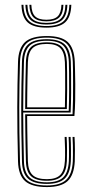

<svg xmlns="http://www.w3.org/2000/svg" viewBox="-20 -752 370 778"><path d="M170 6Q109 6 81.8 -18.1Q54.5 -42.2 53 -98Q51.2 -161.2 50.6 -215.1Q50 -269 50 -317Q50 -365 50.9 -410.1Q51.8 -455.2 53 -501Q54.5 -556.2 81.1 -581.1Q107.8 -606 170 -606Q228.2 -606 254.4 -581.9Q280.5 -557.8 283 -502Q283.2 -493.5 284 -469Q284.8 -444.5 285 -411.5Q285.2 -378.5 284.6 -344.2Q284 -310 281.5 -282H90Q90.2 -251.8 90.6 -222.4Q91 -193 91.6 -162.6Q92.2 -132.2 93 -99Q94.2 -60.2 111.8 -43.1Q129.2 -26 170 -26Q207.8 -26 224.4 -43.5Q241 -61 243 -100Q244 -119 243.6 -148.6Q243.2 -178.2 242 -197H250Q251.5 -173.2 251.6 -144Q251.8 -114.8 251 -99.5Q248.8 -56.8 229.9 -38.1Q211 -19.5 170 -19.5Q125.5 -19.5 105.9 -38Q86.2 -56.5 85 -98.8Q84 -137 83.4 -168.9Q82.8 -200.8 82.5 -230Q82.2 -259.2 82 -289H274Q275.2 -314.5 275.8 -347.6Q276.2 -380.8 276.1 -413Q276 -445.2 275.8 -469.5Q275.5 -493.8 275 -501.8Q272.8 -554.8 248 -577.1Q223.2 -599.5 170 -599.5Q111.2 -599.5 86.9 -575.9Q62.5 -552.2 61 -500.8Q59.8 -455 58.9 -409.8Q58 -364.5 58 -316.6Q58 -268.8 58.6 -215Q59.2 -161.2 61 -98.2Q62.2 -46 87.6 -23.2Q113 -0.5 170 -0.5Q223.5 -0.5 247.9 -23.2Q272.2 -46 275 -98.5Q275.5 -107.2 275.6 -124.9Q275.8 -142.5 275.4 -162.2Q275 -182 274 -197H282Q283.5 -174.8 283.6 -144.2Q283.8 -113.8 283 -98Q280 -42.2 253.8 -18.1Q227.5 6 170 6ZM170 -6.8Q117.2 -6.8 93.8 -28.1Q70.2 -49.5 69 -98.5Q67.2 -162 66.6 -215.9Q66 -269.8 66 -317.4Q66 -365 66.9 -409.9Q67.8 -454.8 69 -500.5Q70.2 -549.5 93.4 -571.4Q116.5 -593.2 170 -593.2Q220 -593.2 242.5 -571.9Q265 -550.5 267 -501.2Q267.5 -490.8 268 -455.5Q268.5 -420.2 268.2 -376.5Q268 -332.8 266.2 -296H74Q74 -253.2 74.8 -203.2Q75.5 -153.2 77 -98.8Q78.2 -53 99.9 -33.1Q121.5 -13.2 170 -13.2Q215.2 -13.2 235.9 -33.2Q256.5 -53.2 259 -99.2Q259.8 -112.8 259.6 -143.2Q259.5 -173.8 258 -197H266Q267.5 -174.5 267.6 -143.6Q267.8 -112.8 267 -98.8Q264.5 -49.5 241.9 -28.1Q219.2 -6.8 170 -6.8ZM74 -303H258.5Q260 -342.8 260.1 -384.4Q260.2 -426 259.9 -458.1Q259.5 -490.2 259 -501Q257 -546.5 236.8 -566.6Q216.5 -586.8 170 -586.8Q119.2 -586.8 98.8 -565.8Q78.2 -544.8 77 -500.2Q75.5 -449.8 74.8 -400.8Q74 -351.8 74 -303ZM82 -310Q82 -342.5 82.4 -372.5Q82.8 -402.5 83.4 -433.6Q84 -464.8 85 -500.2Q86.2 -543.2 106 -561.9Q125.8 -580.5 170 -580.5Q213.2 -580.5 231.2 -561.1Q249.2 -541.8 251 -500.8Q251.5 -488.5 251.9 -457.2Q252.2 -426 252.1 -386.6Q252 -347.2 250.8 -310ZM90 -317H243Q244 -354.8 244.1 -392.6Q244.2 -430.5 243.9 -459.8Q243.5 -489 243 -500.2Q241.2 -539.8 224.4 -556.9Q207.5 -574 170 -574Q129.5 -574 111.9 -556.8Q94.2 -539.5 93 -500Q92 -466 91.4 -435.4Q90.8 -404.8 90.5 -375.8Q90.2 -346.8 90 -317ZM168 -640Q115.2 -640 91.9 -661.5Q68.5 -683 67 -732.5H75Q76.2 -686.5 98 -666.5Q119.8 -646.5 168 -646.5Q216.5 -646.5 238.1 -666.5Q259.8 -686.5 261 -732.5H269Q267.5 -683 244.1 -661.5Q220.8 -640 168 -640ZM168 -652.8Q123.8 -652.8 104 -671.2Q84.2 -689.8 83 -732.5H91Q92.2 -693.2 110.1 -676.2Q128 -659.2 168 -659.2Q208.2 -659.2 226.1 -676.2Q244 -693.2 245 -732.5H253Q251.8 -689.8 232 -671.2Q212.2 -652.8 168 -652.8ZM168 -665.5Q132.2 -665.5 116.2 -681.1Q100.2 -696.8 99 -732.5H107Q108 -700 122.1 -686Q136.2 -672 168 -672Q199.8 -672 213.9 -686Q228 -700 229 -732.5H237Q236 -696.8 219.9 -681.1Q203.8 -665.5 168 -665.5Z"/></svg>

Font: Big Shoulders Inline Text SC Thin
Style: Regular
Weight: 100
Designer: Patric King
Foundry: XO Type Co
Version: Version 2.002